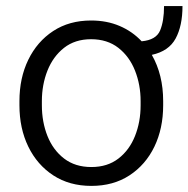

<svg xmlns="http://www.w3.org/2000/svg" viewBox="-20 -606 624 636"><path d="M44.4 -257.3V-271Q44.4 -347.7 73.7 -408Q103 -468.3 156.2 -503.2Q209.5 -538.1 281.7 -538.1Q334 -538.1 376.2 -520Q418.5 -502 449.2 -469.2Q497.1 -473.6 510.3 -504.9Q523.4 -536.1 523.4 -585.9H584.5Q584.5 -520.5 561.8 -478.5Q539.1 -436.5 482.9 -424.3Q520.5 -358.4 520.5 -271V-257.3Q520.5 -180.7 491.5 -120.4Q462.4 -60.1 408.9 -25.1Q355.5 9.8 282.7 9.8Q210 9.8 156.5 -25.1Q103 -60.1 73.7 -120.4Q44.4 -180.7 44.4 -257.3ZM118.7 -271V-257.3Q118.7 -202.1 137.2 -155.5Q155.8 -108.9 192.4 -80.8Q229 -52.7 282.7 -52.7Q335.9 -52.7 372.3 -80.8Q408.7 -108.9 427.2 -155.5Q445.8 -202.1 445.8 -257.3V-271Q445.8 -325.2 427.2 -372.1Q408.7 -418.9 372.1 -447.5Q335.4 -476.1 281.7 -476.1Q228.5 -476.1 192.1 -447.5Q155.8 -418.9 137.2 -372.1Q118.7 -325.2 118.7 -271Z"/></svg>

Font: Vazirmatn UI Light
Style: Regular
Weight: 300
Designer: Saber Rastikerdar
Foundry: Saber Rastikerdar
Version: Version 33.003